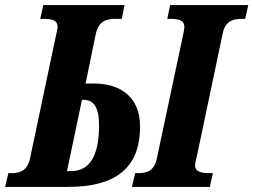

<svg xmlns="http://www.w3.org/2000/svg" viewBox="-40 -734 995 754"><path d="M-20 0H227C409 0 510 -70 510 -237C510 -354 432 -406 329 -406H296L336 -600C347 -653 380 -660 414 -660H438L449 -714H130L118 -660H128C162 -660 186 -656 186 -628C186 -620 182 -605 178 -586L78 -112C67 -61 36 -54 3 -54H-7ZM478 0H784L796 -54H786C752 -54 726 -58 726 -86C726 -92 729 -103 733 -120L834 -600C844 -653 876 -660 912 -660H923L935 -714H628L617 -660H627C660 -660 684 -656 684 -628C684 -622 682 -611 679 -597L576 -112C566 -61 534 -54 502 -54H491ZM223 -62 282 -342H288C328 -342 349 -312 349 -243C349 -135 320 -62 239 -62Z"/></svg>

Font: Noto Serif Condensed Extra
Style: Italic
Weight: 800
Width: 3
Italic angle: -12°
Designer: Monotype Design Team
Foundry: Monotype Imaging Inc.
Version: Version 1.901